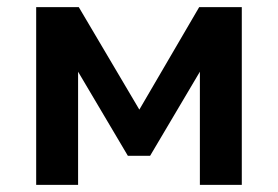

<svg xmlns="http://www.w3.org/2000/svg" viewBox="-20 -516 775 536"><path d="M81 0V-496H200L369 -210L536 -496H655V0H538V-331H547L399 -81H337L189 -331H198V0Z"/></svg>

Font: Nunito Sans 9pt
Style: Bold
Weight: 700
Version: Version 3.101;gftools[0.9.27]